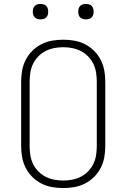

<svg xmlns="http://www.w3.org/2000/svg" viewBox="-20 -944 640 972"><path d="M300 8Q271 8 243 3Q215 -2 189.5 -15Q164 -28 143.5 -48.5Q123 -69 110 -94.5Q97 -120 92 -148Q87 -176 87 -205V-530Q87 -559 92 -587Q97 -615 110 -640.5Q123 -666 143.5 -686.5Q164 -707 189.5 -720Q215 -733 243 -738Q271 -743 300 -743Q329 -743 357 -738Q385 -733 410.5 -720Q436 -707 456.5 -686.5Q477 -666 490 -640.5Q503 -615 508 -587Q513 -559 513 -530V-205Q513 -176 508 -148Q503 -120 490 -94.5Q477 -69 456.5 -48.5Q436 -28 410.5 -15Q385 -2 357 3Q329 8 300 8ZM300 -30Q323 -30 346 -34.5Q369 -39 389.5 -49.5Q410 -60 426.5 -77Q443 -94 453 -115Q463 -136 466.5 -159Q470 -182 470 -205V-530Q470 -553 466.5 -576Q463 -599 453 -620Q443 -641 426.5 -658Q410 -675 389.5 -685.5Q369 -696 346 -700.5Q323 -705 300 -705Q277 -705 254 -700.5Q231 -696 210.5 -685.5Q190 -675 173.5 -658Q157 -641 147 -620Q137 -599 133.5 -576Q130 -553 130 -530V-205Q130 -182 133.5 -159Q137 -136 147 -115Q157 -94 173.5 -77Q190 -60 210.5 -49.5Q231 -39 254 -34.5Q277 -30 300 -30ZM415 -846Q407 -846 399.5 -848Q392 -850 386 -856Q380 -862 378 -869.5Q376 -877 376 -885Q376 -893 378 -900.5Q380 -908 386 -914Q392 -920 399.5 -922Q407 -924 415 -924Q423 -924 430.5 -922Q438 -920 444 -914Q450 -908 452 -900.5Q454 -893 454 -885Q454 -877 452 -869.5Q450 -862 444 -856Q438 -850 430.5 -848Q423 -846 415 -846ZM185 -846Q177 -846 169.5 -848Q162 -850 156 -856Q150 -862 148 -869.5Q146 -877 146 -885Q146 -893 148 -900.5Q150 -908 156 -914Q162 -920 169.5 -922Q177 -924 185 -924Q193 -924 200.5 -922Q208 -920 214 -914Q220 -908 222 -900.5Q224 -893 224 -885Q224 -877 222 -869.5Q220 -862 214 -856Q208 -850 200.5 -848Q193 -846 185 -846Z"/></svg>

Font: Iosevka Aile Extralight
Style: Regular
Weight: 200
Designer: Belleve Invis
Foundry: Belleve Invis
Version: Version 31.1.0; ttfautohint (v1.8.4)